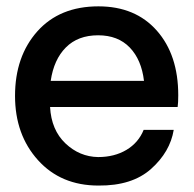

<svg xmlns="http://www.w3.org/2000/svg" viewBox="-20 -574 604 599"><path d="M536.1 -276.9Q536.1 -252.9 534.2 -240.2H136.2Q140.1 -168.5 184.1 -126.7Q228 -85 286.1 -84Q336.9 -84 374.5 -106.4Q412.1 -128.9 428.2 -168.9H522Q510.7 -100.1 451.4 -47.1Q392.1 5.9 287.1 4.9Q169.9 4.9 98.4 -74.5Q26.9 -153.8 26.9 -274.9Q26.9 -397.9 96.4 -476.1Q166 -554.2 287.1 -554.2Q402.3 -554.2 469.2 -478.5Q536.1 -402.8 536.1 -276.9ZM286.1 -463.9Q223.1 -463.9 185.5 -426Q147.9 -388.2 138.2 -321.8H429.2Q421.4 -387.7 384.8 -425.8Q348.1 -463.9 286.1 -463.9Z"/></svg>

Font: Oakes Grotesk
Style: Medium
Weight: 500
Designer: Samuel Oakes
Foundry: Samuel Oakes
Version: Version 1.0 | wf-rip DC20170320